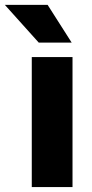

<svg xmlns="http://www.w3.org/2000/svg" viewBox="-69 -760 374 780"><path d="M225.6 0H60.1V-528.3H225.6ZM222.2 -586.9H88.4L-49.3 -740.2H124.5Z"/></svg>

Font: Roboto
Style: Regular
Weight: 900
Designer: Google
Version: Version 2.001171; 2014